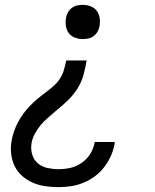

<svg xmlns="http://www.w3.org/2000/svg" viewBox="-20 -558 640 791"><path d="M221 213Q193 213 166 209Q139 205 115 194.5Q91 184 71.5 167Q52 150 40.5 126.5Q29 103 26 75.5Q23 48 28 21Q31 2 38 -17.5Q45 -37 54.5 -55Q64 -73 76.5 -90Q89 -107 103.5 -122Q118 -137 134 -150.5Q150 -164 167 -176.5Q184 -189 200 -203Q216 -217 227 -234Q238 -251 243.5 -270.5Q249 -290 253 -309H337Q332 -279 324 -249.5Q316 -220 299 -193Q282 -166 258.5 -143.5Q235 -121 210 -101L209 -100Q193 -86 176.5 -72Q160 -58 146.5 -41.5Q133 -25 123 -6Q113 13 110 32Q106 56 112.5 78Q119 100 135.5 114.5Q152 129 175 134Q198 139 221 139Q246 139 270.5 133.5Q295 128 316.5 113Q338 98 352 75.5Q366 53 370 28Q370 28 370 28Q370 28 370 27H453Q453 28 453 28.5Q453 29 453 29Q449 56 438.5 80.5Q428 105 411.5 127.5Q395 150 372.5 167Q350 184 324.5 194.5Q299 205 273 209Q247 213 221 213ZM321 -397Q304 -397 288.5 -403Q273 -409 263.5 -421.5Q254 -434 251.5 -451Q249 -468 252 -485Q254 -496 260 -507Q266 -518 276 -525.5Q286 -533 298 -535.5Q310 -538 321 -538Q338 -538 353.5 -532Q369 -526 378.5 -513.5Q388 -501 390.5 -484Q393 -467 390 -450Q388 -439 382 -428Q376 -417 366 -409.5Q356 -402 344.5 -399.5Q333 -397 321 -397Z"/></svg>

Font: Iosevka Curly Extended Oblique
Style: Regular
Weight: 400
Width: 7
Italic angle: -9°
Monospace: yes
Designer: Belleve Invis
Foundry: Belleve Invis
Version: Version 11.1.0; ttfautohint (v1.8.3)